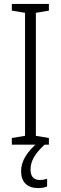

<svg xmlns="http://www.w3.org/2000/svg" viewBox="-20 -734 309 974"><path d="M228 0H40V-34L107 -45V-669L40 -680V-714H228V-680L162 -669V-45L228 -34ZM135 126Q135 179 182 179Q193 179 203 177Q213 175 219 173V212Q210 216 198.5 218Q187 220 173 220Q132 220 109.5 198Q87 176 87 134Q87 95 110.5 57.5Q134 20 173 -11L206 0Q170 33 152.5 63Q135 93 135 126Z"/></svg>

Font: Noto Sans Myanmar UI Condensed Light
Style: Regular
Weight: 300
Width: 3
Designer: Monotype Design Team
Foundry: Monotype Imaging Inc.
Version: Version 2.103; ttfautohint (v1.8.4.7-5d5b)